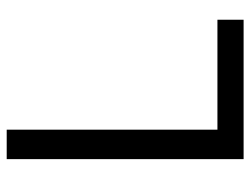

<svg xmlns="http://www.w3.org/2000/svg" viewBox="-107 -640 747 573"><g transform="rotate(-90 266.5 -353.5)"><path d="M78.1 -707H166V-78.1H494.1V0H78.1Z"/></g></svg>

Font: Pretendard GOV Variable
Style: Regular
Weight: 400
Designer: Base glyphs from Inter by Rasmus Andersson; Hangul glyphs from Noto Sans CJK(Source Han Sans) by Jang Soo-young and Kang
Foundry: Kil Hyung-jin
Version: Version 1.307;Glyphs 3.2 (3192)